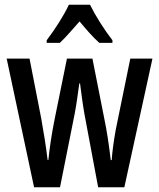

<svg xmlns="http://www.w3.org/2000/svg" viewBox="-20 -786 669 806"><path d="M358 -766H269C250 -724 211 -663 176 -617V-606H231C254 -627 283 -661 314 -696C343 -661 370 -630 397 -606H452V-617C417 -662 380 -721 358 -766ZM334 -310 392 0H502L620 -540H527L466 -242C457 -192 451 -147 449 -114H445C437 -181 428 -239 419 -282L368 -540H261L209 -284C196 -219 188 -163 183 -114H180C173 -172 163 -234 153 -289L104 -540H8L123 0H232L294 -311C301 -347 307 -394 313 -436H316C321 -397 327 -350 334 -310Z"/></svg>

Font: Noto Sans Armenian ExtraCondensed Medium
Style: Regular
Weight: 500
Width: 2
Designer: Monotype Design Team
Foundry: Monotype Imaging Inc.
Version: Version 2.008